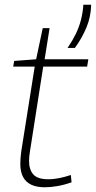

<svg xmlns="http://www.w3.org/2000/svg" viewBox="-20 -783 406 813"><path d="M280 -42 283 -11Q252 0 223 5Q194 10 170 10Q135 10 112 -1Q89 -12 77.5 -34Q66 -56 66 -89Q66 -100 67 -114Q68 -128 70 -142L127 -501H36L40 -525L133 -532L161 -664H190L169 -532H354L349 -501H163L107 -143Q105 -132 104 -121.5Q103 -111 103 -102Q103 -65 121 -44.5Q139 -24 184 -24Q208 -24 232 -29Q256 -34 280 -42ZM266 -580Q286 -609 300.5 -638.5Q315 -668 323 -699.5Q331 -731 333 -763H366Q365 -712 346 -666.5Q327 -621 297 -580Z"/></svg>

Font: Georama ExtraCondensed Thin ExtraLight
Style: Italic
Weight: 250
Italic angle: -9°
Version: Version 1.001